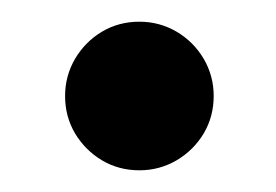

<svg xmlns="http://www.w3.org/2000/svg" viewBox="-20 -497 254 177"><path d="M108.5 -340Q89.5 -340 74 -349.2Q58.5 -358.5 49.2 -374Q40 -389.5 40 -408.5Q40 -427 49.2 -442.8Q58.5 -458.5 74 -467.8Q89.5 -477 108.5 -477Q127 -477 142.8 -467.8Q158.5 -458.5 167.8 -442.8Q177 -427 177 -408.5Q177 -389.5 167.8 -374Q158.5 -358.5 142.8 -349.2Q127 -340 108.5 -340Z"/></svg>

Font: Bodoni Moda 48pt Medium
Style: Regular
Weight: 500
Designer: Owen Earl
Foundry: indestructible type
Version: Version 2.005